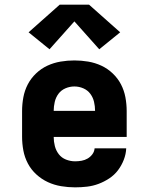

<svg xmlns="http://www.w3.org/2000/svg" viewBox="-20 -798 640 826"><path d="M303 8Q273 8 243 3Q213 -2 186 -14.5Q159 -27 136.5 -47.5Q114 -68 100 -94.5Q86 -121 80.5 -150.5Q75 -180 75 -210V-320Q75 -350 80.5 -379.5Q86 -409 99.5 -435Q113 -461 135 -482Q157 -503 184 -515.5Q211 -528 240.5 -533Q270 -538 300 -538Q330 -538 359.5 -533Q389 -528 416 -515.5Q443 -503 465 -482Q487 -461 500.5 -435Q514 -409 519.5 -379.5Q525 -350 525 -320V-209H211Q211 -189 216 -169.5Q221 -150 233 -134.5Q245 -119 264 -111.5Q283 -104 303 -104Q317 -104 331 -106.5Q345 -109 357 -116Q369 -123 377.5 -134.5Q386 -146 387 -160H523Q522 -135 512.5 -110.5Q503 -86 487.5 -65.5Q472 -45 450 -30.5Q428 -16 404 -7Q380 2 354.5 5Q329 8 303 8ZM211 -321H389Q389 -341 384.5 -360Q380 -379 368.5 -394.5Q357 -410 338.5 -418Q320 -426 300 -426Q280 -426 261.5 -418Q243 -410 231.5 -394.5Q220 -379 215.5 -359.5Q211 -340 211 -321ZM193 -586 103 -659 237 -778H363L497 -659L407 -586L300 -706Z"/></svg>

Font: Iosevka Curly Slab HvEx
Style: Regular
Weight: 900
Width: 7
Monospace: yes
Designer: Belleve Invis
Foundry: Belleve Invis
Version: Version 11.1.0; ttfautohint (v1.8.3)